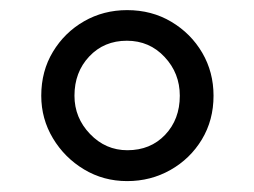

<svg xmlns="http://www.w3.org/2000/svg" viewBox="-20 -820 490 370"><path d="M225 -471Q179.5 -471 142 -493.5Q104.5 -516 82 -553.5Q59.5 -591 59.5 -635.5Q59.5 -683 82 -720.2Q104.5 -757.5 142 -779Q179.5 -800.5 225 -800.5Q272.5 -800.5 310.2 -778Q348 -755.5 369.8 -718.2Q391.5 -681 391.5 -635.5Q391.5 -588.5 369 -551.2Q346.5 -514 308.5 -492.5Q270.5 -471 225 -471ZM225.5 -530.5Q270 -530.5 298.2 -560.2Q326.5 -590 326.5 -635.5Q326.5 -679 297.2 -710.2Q268 -741.5 224.5 -741.5Q180.5 -741.5 152 -711.2Q123.5 -681 123.5 -635.5Q123.5 -593 153.5 -561.8Q183.5 -530.5 225.5 -530.5Z"/></svg>

Font: Merriweather Text
Style: Regular
Weight: 400
Designer: Eben Sorkin
Foundry: Eben Sorkin
Version: Version 2.100; ttfautohint (v1.7.19-72a1) -l 8 -r 50 -G 200 